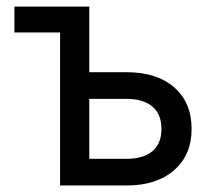

<svg xmlns="http://www.w3.org/2000/svg" viewBox="-20 -570 639 590"><path d="M164.6 0V-470.2H24.4V-549.8H254.4V-348.1H369.1Q461.9 -348.1 515.4 -301.5Q568.8 -254.9 568.8 -173.8Q568.8 -93.8 514.9 -46.9Q460.9 0 369.1 0ZM254.4 -82H369.1Q420.9 -82 448.5 -105.5Q476.1 -128.9 476.1 -173.8Q476.1 -218.8 448.5 -242.4Q420.9 -266.1 369.1 -266.1H254.4Z"/></svg>

Font: UDEV Gothic 35
Style: Regular
Weight: 400
Version: v2.1.0; ttfautohint (v1.8.4.7-5d5b-dirty) -l 6 -r 45 -G 200 